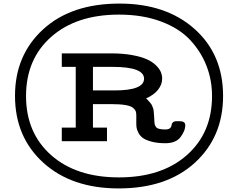

<svg xmlns="http://www.w3.org/2000/svg" viewBox="-20 -781 1318 1062"><path d="M63 -251Q63 -476.1 218.5 -618.7Q374 -761.2 641.1 -761.2Q898.9 -761.2 1056.4 -620.6Q1213.9 -480 1213.9 -250Q1213.9 -23.9 1058.3 118.7Q902.8 261.2 636.2 261.2Q376.5 261.2 219.7 119.1Q63 -22.9 63 -251ZM1152.8 -250Q1152.8 -337.9 1122.3 -416.5Q1091.8 -495.1 1032 -559.6Q972.2 -624 870.6 -662.1Q769 -700.2 638.2 -700.2Q402.3 -700.2 263.2 -577.1Q124 -454.1 124 -250Q124 -45.9 262.9 77.1Q401.9 200.2 637.9 200.2Q874 200.2 1013.4 77.1Q1152.8 -45.9 1152.8 -250ZM321.8 0V-75.2H398.9V-411.1H321.8V-485.8H594.2Q660.2 -485.8 711.2 -476.3Q762.2 -466.8 792.7 -452.9Q823.2 -439 843 -419.4Q862.8 -399.9 869.9 -381.8Q877 -363.8 877 -346.2Q877 -313 853.5 -283.9Q830.1 -254.9 788.1 -236.8Q796.9 -229 803 -221.4Q809.1 -213.9 814 -208.5Q818.8 -203.1 822 -194.6Q825.2 -186 827.1 -181.4Q829.1 -176.8 830.1 -165.3Q831.1 -153.8 831.5 -149.4Q832 -145 833 -128.9Q834 -112.8 834 -106.9Q835 -97.2 835.9 -92.5Q836.9 -87.9 842 -79.8Q847.2 -71.8 860.1 -68.4Q873 -64.9 894 -64.9Q912.1 -64.9 920.2 -72Q928.2 -79.1 928.7 -88.1Q929.2 -97.2 936 -104Q942.9 -110.8 959 -110.8H972.2Q1005.4 -110.8 1004.9 -87.9Q1004.9 -58.1 979 -23.4Q953.1 11.2 895 11.2Q851.1 11.2 819.1 2.7Q787.1 -5.9 771 -17.3Q754.9 -28.8 745.8 -46.4Q736.8 -64 735.4 -75Q733.9 -85.9 733.9 -100.1V-141.1Q733.9 -157.2 731 -165.5Q728 -173.8 716.1 -184.3Q704.1 -194.8 673.6 -200Q643.1 -205.1 594.2 -205.1H494.1V-75.2H571.8V0ZM494.1 -280.8H613.8Q776.9 -280.8 776.9 -346.2Q775.9 -411.1 603 -411.1H494.1Z"/></svg>

Font: CMU Concrete
Style: Bold
Weight: 700
Version: Version 0.7.0